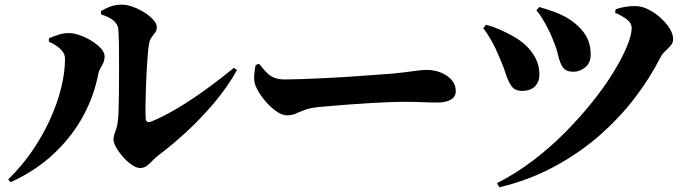

<svg xmlns="http://www.w3.org/2000/svg" viewBox="-20 -754 3000 824"><path d="M582 -33Q565 -33 545 -47Q525 -61 507.5 -81Q490 -101 478.5 -121.5Q467 -142 467 -155Q467 -167 471 -178Q475 -189 479.5 -203Q484 -217 486 -236Q488 -249 489 -283.5Q490 -318 490.5 -364.5Q491 -411 491 -460Q491 -509 490.5 -553Q490 -597 488 -626Q487 -649 467.5 -665.5Q448 -682 414 -692L413 -706Q440 -722 460 -728Q480 -734 502 -734Q525 -734 551 -724.5Q577 -715 600.5 -700Q624 -685 638.5 -668.5Q653 -652 653 -638Q653 -624 646 -614.5Q639 -605 630.5 -593.5Q622 -582 619 -562Q616 -543 613.5 -511.5Q611 -480 609 -443.5Q607 -407 606 -370Q605 -333 604.5 -301.5Q604 -270 605 -249Q605 -222 631 -233Q678 -252 736.5 -286.5Q795 -321 858.5 -366.5Q922 -412 984 -463L997 -453Q956 -380 899 -312.5Q842 -245 779.5 -187.5Q717 -130 658 -86Q647 -78 635.5 -65.5Q624 -53 611 -43Q598 -33 582 -33ZM15 16Q71 -38 116 -103Q161 -168 193 -237.5Q225 -307 242 -374.5Q259 -442 259 -501Q259 -518 250 -531Q241 -544 225.5 -555Q210 -566 190 -575V-590Q210 -598 231 -605Q252 -612 277 -612Q296 -612 322 -603Q348 -594 372.5 -579Q397 -564 413 -546.5Q429 -529 429 -512Q429 -491 417 -472Q405 -453 401 -433Q384 -344 338 -258Q292 -172 215 -98Q138 -24 26 28Z M1212 -259Q1189 -259 1161.5 -279.5Q1134 -300 1110.5 -330Q1087 -360 1076 -388Q1069 -407 1071 -431Q1073 -455 1077 -475L1092 -480Q1109 -459 1123 -444Q1137 -429 1155.5 -421Q1174 -413 1203 -413Q1232 -413 1272.5 -414.5Q1313 -416 1359 -418Q1405 -420 1451.5 -423Q1498 -426 1540 -429Q1582 -432 1614.5 -434.5Q1647 -437 1664 -438Q1714 -443 1752.5 -448.5Q1791 -454 1809 -454Q1845 -454 1873.5 -442Q1902 -430 1919 -410Q1936 -390 1936 -364Q1936 -338 1914.5 -326Q1893 -314 1858 -314Q1827 -314 1794.5 -315.5Q1762 -317 1705 -317Q1680 -317 1644.5 -315.5Q1609 -314 1567.5 -311.5Q1526 -309 1485.5 -306Q1445 -303 1409.5 -300Q1374 -297 1351 -295Q1311 -291 1288.5 -282.5Q1266 -274 1249.5 -266.5Q1233 -259 1212 -259Z M2113 32Q2192 -8 2265.5 -63.5Q2339 -119 2403.5 -184Q2468 -249 2521 -315Q2574 -381 2612 -443Q2650 -505 2670.5 -554.5Q2691 -604 2691 -635Q2691 -654 2671 -670Q2651 -686 2620 -699L2622 -714Q2641 -721 2662.5 -724.5Q2684 -728 2706 -728Q2733 -728 2761.5 -714Q2790 -700 2814.5 -678Q2839 -656 2854 -631.5Q2869 -607 2869 -586Q2869 -571 2858.5 -558.5Q2848 -546 2835 -534.5Q2822 -523 2814 -507Q2770 -420 2704.5 -334Q2639 -248 2552 -172Q2465 -96 2358 -38.5Q2251 19 2123 50ZM2220 -364Q2190 -364 2175.5 -384Q2161 -404 2151 -436Q2141 -468 2125 -504Q2108 -546 2090 -578Q2072 -610 2054 -633L2066 -648Q2096 -640 2124 -627.5Q2152 -615 2170 -605Q2229 -575 2262 -530.5Q2295 -486 2295 -434Q2295 -404 2276.5 -384Q2258 -364 2220 -364ZM2441 -446Q2409 -446 2396 -464.5Q2383 -483 2376 -514.5Q2369 -546 2352 -586Q2345 -605 2332.5 -629.5Q2320 -654 2306.5 -676Q2293 -698 2282 -709L2294 -724Q2325 -715 2351 -706Q2377 -697 2406 -682Q2456 -654 2485.5 -614.5Q2515 -575 2515 -520Q2515 -484 2491.5 -465Q2468 -446 2441 -446Z"/></svg>

Font: Noto Serif JP ExtraLight Black
Style: Regular
Weight: 900
Version: Version 2.003-H1;hotconv 1.1.1;makeotfexe 2.6.0